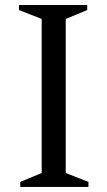

<svg xmlns="http://www.w3.org/2000/svg" viewBox="-20 -740 425 760"><path d="M240.2 -665V-55.2L330.1 -20V0H60.1V-20L145 -55.2V-665L55.2 -700.2V-720.2H325.2V-700.2Z"/></svg>

Font: Amethysta
Style: Regular
Weight: 400
Designer: Konstantin Vinogradov, Alexei Vanyashin
Foundry: Cyreal (www.cyreal.org)
Version: Version 1.002